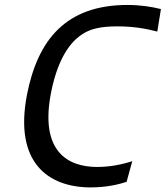

<svg xmlns="http://www.w3.org/2000/svg" viewBox="-20 -762 686 794"><path d="M507.5 -741.5C252.5 -741.5 136 -597.5 91.5 -370C38 -92.5 176 13 355.5 13C422.5 13 472.5 0 503.5 -10L527 -95.5C484.5 -81.5 432.5 -71.5 382 -71.5C264 -71.5 143 -132 191 -378.5C224.5 -549.5 291.5 -601.5 319.5 -620C351 -641 391 -653 465.5 -653C542 -653 594.5 -640.5 630.5 -631.5L645.5 -724.5C606 -734.5 558 -741.5 507.5 -741.5Z"/></svg>

Font: Monaspace Argon
Style: Italic
Weight: 400
Italic angle: -11°
Designer: Riley Cran & the Lettermatic Team
Foundry: Lettermatic
Version: Version 1.101 (Monaspace Argon)